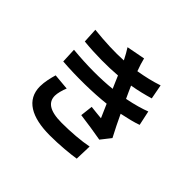

<svg xmlns="http://www.w3.org/2000/svg" viewBox="-189 -1070 1379 1379"><g transform="rotate(45 500.0 -381.0)"><path d="M191 -281C180 -244 167 -191 167 -146C167 -9 281 54 466 54C565 54 666 44 721 35L725 -92C655 -78 557 -70 463 -70C334 -70 290 -112 290 -174C290 -198 301 -240 314 -270ZM845 -568C801 -551 744 -534 668 -519L645 -569L626 -612C691 -623 745 -637 796 -652L775 -763C716 -743 652 -728 585 -717C572 -752 561 -786 554 -816L413 -789C430 -762 443 -740 461 -704V-703C373 -698 274 -702 161 -714L167 -601C287 -589 411 -589 508 -597L532 -541L549 -502C437 -490 302 -490 154 -504L159 -390C309 -379 470 -382 594 -396L639 -293C612 -296 573 -299 534 -304L523 -209C589 -201 684 -186 739 -176L798 -251C769 -305 741 -363 716 -416C774 -428 828 -441 869 -456Z"/></g></svg>

Font: Noto Sans CJK KR Bold
Style: Regular
Weight: 700
Designer: Ryoko NISHIZUKA (kana & ideographs); Paul D. Hunt (Latin, Greek & Cyrillic); Wenlong ZHANG (bopomofo); Sandoll Communica
Foundry: Adobe Systems Incorporated
Version: Version 1.004;PS 1.004;hotconv 1.0.82;makeotf.lib2.5.63406